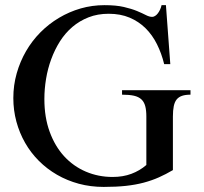

<svg xmlns="http://www.w3.org/2000/svg" viewBox="-20 -716 798 752"><path d="M647 -464.8H623Q612.8 -506.8 594.7 -543Q576.7 -579.1 550 -605.5Q523.4 -631.8 487.5 -647Q451.7 -662.1 405.8 -662.1Q362.3 -662.1 326.9 -648.2Q291.5 -634.3 263.4 -610.4Q235.4 -586.4 214.8 -554Q194.3 -521.5 180.7 -484.4Q167 -447.3 160.4 -407.2Q153.8 -367.2 153.8 -328.1Q153.8 -256.3 174.6 -199.7Q195.3 -143.1 231.4 -103.8Q267.6 -64.5 316.4 -43.7Q365.2 -22.9 420.9 -22.9Q461.9 -22.9 494.6 -35.2Q527.3 -47.4 553.2 -69.8V-259.8Q553.2 -284.2 548.8 -300.5Q544.4 -316.9 533.7 -326.9Q522.9 -336.9 504.6 -341.1Q486.3 -345.2 458 -345.2V-362.8H726.1V-345.2Q706.5 -345.2 693.4 -340.8Q680.2 -336.4 672.1 -326.7Q664.1 -316.9 660.6 -300.3Q657.2 -283.7 657.2 -259.8V-49.8Q629.9 -33.7 602.5 -21.5Q575.2 -9.3 543.2 -0.7Q511.2 7.8 473.1 12Q435.1 16.1 386.2 16.1Q335 16.1 288.8 3.7Q242.7 -8.8 203.4 -31.5Q164.1 -54.2 132.3 -85.9Q100.6 -117.7 78.4 -156.5Q56.2 -195.3 44.2 -239.7Q32.2 -284.2 32.2 -332Q32.2 -382.3 45.4 -428.7Q58.6 -475.1 82 -515.6Q105.5 -556.2 138.4 -589.4Q171.4 -622.6 211.2 -646.2Q251 -669.9 295.9 -682.9Q340.8 -695.8 389.2 -695.8Q434.6 -695.8 465.1 -688.7Q495.6 -681.6 516.6 -672.9Q537.6 -664.1 551.3 -657Q564.9 -649.9 576.2 -649.9Q581.5 -649.9 587.4 -653.6Q593.3 -657.2 598.1 -663.6Q603 -669.9 606.9 -678.2Q610.8 -686.5 612.8 -695.8H629.9Z"/></svg>

Font: Tunjung putih
Style: Regular
Weight: 400
Designer: R.S. Wihananto
Foundry: R.S. Wihananto
Version: Version 2.0.1